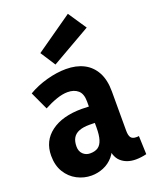

<svg xmlns="http://www.w3.org/2000/svg" viewBox="-161 -956 843 1061"><g transform="rotate(-20 260.0 -425.5)"><path d="M330 -114H354Q345 -69 320 -40Q295 -11 261 3Q227 17 191 17Q146 17 106 -4Q66 -25 41.5 -65Q17 -105 17 -162Q17 -249 83.5 -298.5Q150 -348 264 -348Q284 -348 316.5 -346.5Q349 -345 372 -340V-244Q347 -248 324.5 -249.5Q302 -251 273 -251Q237 -251 213 -241.5Q189 -232 177.5 -212.5Q166 -193 166 -162Q166 -134 183 -117.5Q200 -101 225 -101Q254 -101 271.5 -113Q289 -125 297.5 -152Q306 -179 306 -223V-377Q306 -422 283 -442Q260 -462 222 -462Q192 -462 156 -449.5Q120 -437 83 -417L34 -523Q83 -552 143 -568.5Q203 -585 257 -585Q317 -585 361 -562.5Q405 -540 429.5 -495Q454 -450 454 -382V-151Q454 -123 463 -110.5Q472 -98 494 -98Q497 -98 501.5 -98Q506 -98 510 -99L514 9Q498 13 481.5 15Q465 17 451 17Q397 17 363.5 -13.5Q330 -44 330 -114ZM212 -628 155 -716 372 -868 444 -761Z"/></g></svg>

Font: Yaldevi ExtraLight
Style: Bold
Weight: 700
Version: Version 1.100